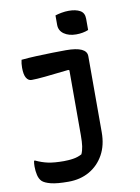

<svg xmlns="http://www.w3.org/2000/svg" viewBox="-102 -834 805 1102"><g transform="rotate(-10 300.0 -283.0)"><path d="M322 -546Q443 -546 443 -490V-46Q443 29 412.5 84Q382 139 329 169.5Q276 200 206 200Q140 200 104.5 191Q69 182 54 168Q40 154 34.5 130.5Q29 107 29 80Q29 62 32 47H38Q74 64 109.5 71.5Q145 79 201 79Q227 79 254.5 75Q282 71 306 58Q315 38 318.5 13Q322 -12 322 -50V-429L316 -432Q228 -422 177.5 -417Q127 -412 99 -412Q80 -412 68.5 -431Q57 -450 57 -490Q57 -516 62 -536Q102 -540 149 -542Q196 -544 242 -545Q288 -546 322 -546ZM298 -753Q313 -758 334.5 -762Q356 -766 377 -766Q418 -766 443 -752Q468 -738 468 -704V-638Q436 -625 397 -625Q354 -625 326 -644.5Q298 -664 298 -698Z"/></g></svg>

Font: Recursive Mn Csl St SmB
Style: Regular
Weight: 600
Monospace: yes
Version: Version 1.079;hotconv 1.0.112;makeotfexe 2.5.65598; ttfautoh